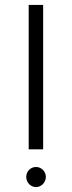

<svg xmlns="http://www.w3.org/2000/svg" viewBox="-20 -776 293 783"><path d="M97 -167H156V-756H97ZM127 -13C147 -13 167 -31 167 -54C167 -79 147 -95 127 -95C106 -95 87 -79 87 -54C87 -31 106 -13 127 -13Z"/></svg>

Font: Josefin Sans
Style: Regular
Weight: 400
Designer: Santiago Orozco
Foundry: Typemade
Version: 1.000